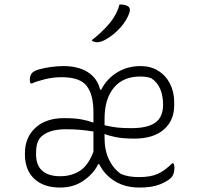

<svg xmlns="http://www.w3.org/2000/svg" viewBox="-20 -833 890 863"><path d="M265 -536Q332 -536 375 -508.5Q418 -481 430 -430H435Q460 -479 506.5 -507.5Q553 -536 612 -536Q657 -536 691 -515Q725 -494 744 -457Q763 -420 763 -373V-360Q763 -291 716 -250.5Q669 -210 584 -210Q535 -210 501.5 -216.5Q468 -223 450 -231V-212Q450 -157 470 -115.5Q490 -74 524 -51Q556 -37 605 -37Q656 -37 688 -51Q720 -65 754 -99H760Q764 -89 764 -79Q764 -49 749 -34Q733 -18 698 -4Q663 10 607 10Q542 10 495.5 -19Q449 -48 426 -95H421Q402 -54 357 -22Q312 10 250 10Q176 10 134 -29.5Q92 -69 92 -139V-144Q92 -215 139 -258.5Q186 -302 268 -302Q316 -302 345.5 -296.5Q375 -291 400 -282V-328Q400 -408 369.5 -447Q339 -486 257 -486Q220 -486 184.5 -477.5Q149 -469 123 -458H117Q114 -466 114 -474Q114 -495 125 -506Q134 -515 157 -521.5Q180 -528 209 -532Q238 -536 265 -536ZM450 -300V-270Q485 -262 509 -259.5Q533 -257 570 -257Q644 -257 678.5 -282Q713 -307 713 -363Q713 -401 700.5 -432Q688 -463 659 -482Q638 -489 610 -489Q533 -489 491.5 -438.5Q450 -388 450 -300ZM249 -41H252Q300 -41 338 -64.5Q376 -88 400 -151V-242Q368 -247 340 -249.5Q312 -252 276 -252Q193 -252 159 -212Q149 -198 145.5 -181.5Q142 -165 142 -143V-140Q142 -90 170 -65.5Q198 -41 249 -41ZM517 -813Q538 -813 551 -807Q561 -803 563 -794Q565 -785 562 -777Q551 -743 522 -710Q493 -677 456 -656Q434 -643 415 -643Q410 -643 403.5 -645Q397 -647 392 -652Q441 -690 473.5 -729.5Q506 -769 517 -813Z"/></svg>

Font: Recursive Sn Csl St Lt
Style: Regular
Weight: 300
Version: Version 1.079;hotconv 1.0.112;makeotfexe 2.5.65598; ttfautoh